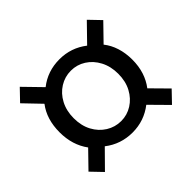

<svg xmlns="http://www.w3.org/2000/svg" viewBox="-126 -772 808 808"><g transform="rotate(-45 277.5 -368.5)"><path d="M78 -115 30 -165 101 -238Q61 -292 61 -368Q61 -446 101 -498L30 -572L78 -622L154 -544Q207 -586 278 -586Q347 -586 401 -544L477 -622L525 -572L453 -498Q473 -473 483.5 -440Q494 -407 494 -368Q494 -329 483.5 -296.5Q473 -264 453 -238L525 -165L477 -115L401 -192Q347 -150 278 -150Q208 -150 154 -192ZM278 -218Q314 -218 344 -237Q374 -256 392 -289.5Q410 -323 410 -368Q410 -412 392 -446Q374 -480 344 -499Q314 -518 278 -518Q242 -518 211.5 -499Q181 -480 163 -446Q145 -412 145 -368Q145 -323 163 -289.5Q181 -256 211.5 -237Q242 -218 278 -218Z"/></g></svg>

Font: Chiron Sans HK TT
Style: Regular
Weight: 400
Designer: Ryoko NISHIZUKA 西塚涼子 (kana, bopomofo & ideographs); Paul D. Hunt (Latin, Greek & Cyrillic); Sandoll Communications 산돌커뮤니
Foundry: Adobe
Version: Version 2.022;hotconv 1.0.109;makeotfexe 2.5.65596